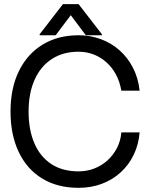

<svg xmlns="http://www.w3.org/2000/svg" viewBox="-20 -902 730 934"><path d="M362.3 11.7Q259.8 11.7 185.5 -33.4Q111.3 -78.6 71.3 -162.1Q31.2 -245.6 31.2 -359.4Q31.2 -473.6 72.3 -556.9Q113.3 -640.1 187.7 -685.3Q262.2 -730.5 362.3 -730.5Q418.9 -730.5 469.7 -711.9Q520.5 -693.4 560.5 -658.2Q600.6 -623 626.5 -573.2Q652.3 -523.4 659.2 -460.9H570.3Q563 -503.9 544.4 -538.8Q525.9 -573.7 498 -598.6Q470.2 -623.5 435.8 -637Q401.4 -650.4 362.3 -650.4Q286.1 -650.4 231.7 -614.7Q177.2 -579.1 148.2 -513.7Q119.1 -448.2 119.1 -359.4Q119.1 -270.5 147.2 -205.1Q175.3 -139.6 229.5 -104Q283.7 -68.4 362.3 -68.4Q402.8 -68.4 438.7 -82.3Q474.6 -96.2 502.9 -121.8Q531.2 -147.5 549.1 -182.1Q566.9 -216.8 570.3 -257.8H659.2Q654.3 -198.7 630.6 -149.4Q606.9 -100.1 567.6 -64Q528.3 -27.8 476.1 -8.1Q423.8 11.7 362.3 11.7ZM251 -730.5H172.9V-735.4L286.1 -881.8H362.3L475.6 -735.4V-730.5H397.5L324.2 -828.1Z"/></svg>

Font: Inter Display V
Style: Regular
Weight: 400
Designer: Rasmus Andersson
Foundry: rsms
Version: Version 3.015;git-src